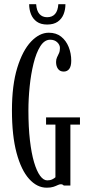

<svg xmlns="http://www.w3.org/2000/svg" viewBox="-20 -862 410 892"><path d="M197 10Q152 10 115.2 -30.8Q78.5 -71.5 57 -151.5Q35.5 -231.5 35.5 -349Q35.5 -466.5 60.2 -547Q85 -627.5 124.2 -668.8Q163.5 -710 206.5 -710Q241 -710 264 -691.8Q287 -673.5 299 -643.8Q311 -614 311 -580Q311 -554.5 301.8 -542Q292.5 -529.5 276 -529.5Q258.5 -529.5 249.5 -542Q240.5 -554.5 240.5 -574Q240.5 -586.5 245 -595.8Q249.5 -605 254 -614.8Q258.5 -624.5 258.5 -639Q258.5 -653.5 246 -665.5Q233.5 -677.5 213 -677.5Q186.5 -677.5 167.2 -647Q148 -616.5 135.8 -566.8Q123.5 -517 117.8 -459.8Q112 -402.5 112 -349Q112 -271 119 -210.5Q126 -150 138.2 -108.5Q150.5 -67 166.2 -45.5Q182 -24 199.5 -24Q213 -24 222.8 -28.8Q232.5 -33.5 237.5 -38.5V-283H194V-316.5H351.5V-283H307V0H276.5Q276 -1 272.2 -3.5Q268.5 -6 263 -6Q256 -6 248 -2Q240 2 228 6Q216 10 197 10ZM199 -748Q169.5 -748 151 -761.2Q132.5 -774.5 124 -796Q115.5 -817.5 115.5 -842.5H148Q150 -812 163.2 -797Q176.5 -782 199 -782Q222.5 -782 235.8 -797Q249 -812 251 -842.5H284Q284 -817.5 275.5 -796Q267 -774.5 248.2 -761.2Q229.5 -748 199 -748Z"/></svg>

Font: Imbue Thin 10pt
Style: Regular
Weight: 400
Version: Version 1.102